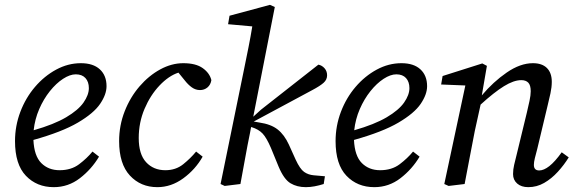

<svg xmlns="http://www.w3.org/2000/svg" viewBox="-20 -760 2379 793"><path d="M293 -453Q269 -453 240.5 -434.5Q212 -416 186 -383.5Q160 -351 142 -309.5Q124 -268 119 -222Q203 -246 253 -275.5Q303 -305 325 -336.5Q347 -368 347 -396Q347 -422 333 -437.5Q319 -453 293 -453ZM202 13Q132 13 87 -34Q42 -81 42 -177Q42 -240 64 -298Q86 -356 124.5 -401Q163 -446 212 -472.5Q261 -499 314 -499Q365 -499 392.5 -473.5Q420 -448 420 -404Q420 -370 393.5 -331Q367 -292 301.5 -253.5Q236 -215 118 -182Q121 -116 150.5 -86.5Q180 -57 226 -57Q274 -57 306.5 -81.5Q339 -106 362 -134L389 -113Q358 -61 310 -24Q262 13 202 13Z M630 13Q561 13 516.5 -35Q472 -83 472 -177Q472 -242 495 -300.5Q518 -359 556.5 -403.5Q595 -448 642 -473.5Q689 -499 737 -499Q789 -499 817.5 -478.5Q846 -458 853 -429Q850 -410 837 -399Q824 -388 806 -388Q788 -388 772.5 -399Q757 -410 743 -428L717 -460Q677 -447 639 -407Q601 -367 577 -310.5Q553 -254 553 -190Q553 -123 583.5 -90Q614 -57 663 -57Q706 -57 736.5 -81.5Q767 -106 790 -134L817 -113Q787 -60 737 -23.5Q687 13 630 13Z M891 0 989 -479Q998 -523 1006.5 -565.5Q1015 -608 1022 -651L922 -660L928 -695L1095 -740L1115 -731L1026 -278L1058 -307L1295 -493Q1310 -490 1320.5 -478Q1331 -466 1331 -449Q1331 -431 1316.5 -418Q1302 -405 1270 -388L1028 -258L1051 -254Q1099 -247 1126.5 -225.5Q1154 -204 1173 -163L1201 -101Q1219 -62 1236 -50Q1253 -38 1276 -36L1322 -32L1317 0Q1298 6 1279.5 9.5Q1261 13 1243 13Q1207 13 1180 -3Q1153 -19 1131 -71L1099 -149Q1081 -191 1064.5 -208.5Q1048 -226 1019 -235H1017L1013 -213Q1002 -160 992.5 -106.5Q983 -53 973 0L908 8Z M1617 -453Q1593 -453 1564.5 -434.5Q1536 -416 1510 -383.5Q1484 -351 1466 -309.5Q1448 -268 1443 -222Q1527 -246 1577 -275.5Q1627 -305 1649 -336.5Q1671 -368 1671 -396Q1671 -422 1657 -437.5Q1643 -453 1617 -453ZM1526 13Q1456 13 1411 -34Q1366 -81 1366 -177Q1366 -240 1388 -298Q1410 -356 1448.5 -401Q1487 -446 1536 -472.5Q1585 -499 1638 -499Q1689 -499 1716.5 -473.5Q1744 -448 1744 -404Q1744 -370 1717.5 -331Q1691 -292 1625.5 -253.5Q1560 -215 1442 -182Q1445 -116 1474.5 -86.5Q1504 -57 1550 -57Q1598 -57 1630.5 -81.5Q1663 -106 1686 -134L1713 -113Q1682 -61 1634 -24Q1586 13 1526 13Z M2162 13Q2133 13 2116 -2Q2099 -17 2099 -41Q2099 -60 2103.5 -79Q2108 -98 2115 -126L2156 -295Q2162 -320 2167 -343.5Q2172 -367 2172 -383Q2172 -408 2162 -418.5Q2152 -429 2133 -429Q2102 -429 2061.5 -404Q2021 -379 1965 -328L1941 -219Q1930 -164 1920 -110Q1910 -56 1899 0L1833 8L1815 0L1902 -407L1802 -411L1808 -446L1972 -498L1991 -488L1970 -366Q2017 -422 2073 -460.5Q2129 -499 2181 -499Q2219 -499 2239 -479Q2259 -459 2259 -422Q2259 -400 2253.5 -374.5Q2248 -349 2242 -325L2199 -145Q2193 -123 2189 -106.5Q2185 -90 2185 -79Q2185 -56 2207 -56Q2226 -56 2249 -74Q2272 -92 2300 -131L2329 -110Q2310 -79 2284 -50.5Q2258 -22 2227.5 -4.5Q2197 13 2162 13Z"/></svg>

Font: Source Serif 4 SmText
Style: Italic
Weight: 400
Italic angle: -12°
Designer: Frank Grießhammer
Foundry: Adobe
Version: Version 4.005;hotconv 1.1.0;makeotfexe 2.6.0